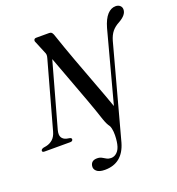

<svg xmlns="http://www.w3.org/2000/svg" viewBox="-186 -849 1129 1224"><g transform="rotate(-20 378.0 -237.0)"><path d="M637.5 -604Q654 -661.5 679.2 -688.8Q704.5 -716 735.5 -716Q754 -716 765.5 -705.5Q777 -695 776.5 -678.5Q776 -642.5 722.5 -612.5Q691 -596 672.8 -573.5Q654.5 -551 644 -514.5L474 114Q437.5 241.5 316.5 241.5Q278 241.5 260.8 226Q243.5 210.5 247.5 189Q253.5 155 293 155Q311 155 324 162.2Q337 169.5 349.5 176.8Q362 184 379 184Q402 184 420.2 166.2Q438.5 148.5 445.5 114Q448.5 100.5 450.5 78.2Q452.5 56 450.8 32.2Q449 8.5 441.5 -8.5Q432 -21.5 425.8 -34.5Q419.5 -47.5 412.5 -67.5Q392 -130.5 363 -209.8Q334 -289 302.2 -373.8Q270.5 -458.5 241.5 -537L120 -100.5Q111.5 -68.5 121.5 -51.5Q131.5 -34.5 154.5 -29L176 -25Q188 -21 186 -11.5Q183.5 0 168 0H-5.5Q-23 0 -21 -12Q-18.5 -21.5 -3.5 -25.5L16 -29Q41.5 -34.5 60.5 -51.5Q79.5 -68.5 88.5 -101L214 -554Q218 -567.5 217 -576.8Q216 -586 211 -595.5L179 -673Q173 -683.5 176.8 -691.8Q180.5 -700 192 -700H279.5Q289 -700 294.8 -695.8Q300.5 -691.5 305.5 -679.5Q338 -583 374.5 -483.8Q411 -384.5 446.2 -291.5Q481.5 -198.5 508.5 -121.5Z"/></g></svg>

Font: Fraunces 72pt
Style: Italic
Weight: 400
Italic angle: -16°
Version: Version 1.000;[b76b70a41]